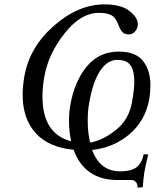

<svg xmlns="http://www.w3.org/2000/svg" viewBox="-20 -679 716 882"><path d="M394 -24Q452 -34 512 -81.5Q572 -129 586 -208Q597 -266 597 -305Q597 -355 579 -379.5Q561 -404 519 -404Q473 -404 439.5 -353Q406 -302 390 -207Q383 -174 383 -125Q383 -69 394 -24ZM531 108Q587 108 610.5 86.5Q634 65 640 29L661 31Q650 74 643 113Q638 146 636 181L612 183V178Q612 166 604 157Q596 148 584 148H520Q369 148 318 9Q203 -2 143.5 -68Q84 -134 84 -244Q84 -281 92 -329Q116 -463 228 -561Q340 -659 461 -659Q544 -659 584 -621Q613 -595 613 -568V-561Q610 -545 599 -533Q588 -521 572 -521Q553 -521 543 -531Q533 -541 524 -565Q511 -600 490 -610Q469 -620 435 -620Q351 -620 276.5 -525.5Q202 -431 184 -328Q175 -280 175 -236Q175 -64 307 -30Q297 -74 297 -123Q297 -164 303 -196Q322 -305 378.5 -373.5Q435 -442 526 -442Q603 -442 637 -399Q671 -356 671 -287Q671 -258 666 -225Q648 -125 575.5 -63Q503 -1 403 10Q440 108 531 108Z"/></svg>

Font: Linux Libertine O
Style: Italic
Weight: 400
Italic angle: -12°
Designer: Philipp H. Poll
Foundry: Philipp H. Poll
Version: Version 5.1.6